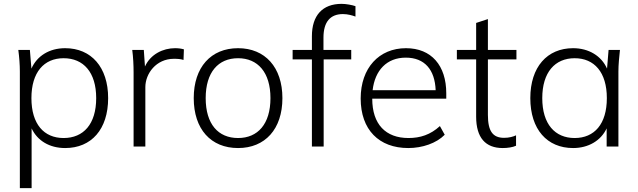

<svg xmlns="http://www.w3.org/2000/svg" viewBox="-20 -760 3311 996"><path d="M83 -389V216H144V-94C174 -30 237 8 318 8C454 8 541 -89 541 -251C541 -412 453 -510 318 -510C236 -510 172 -470 143 -404L135 -501H75C80 -463 83 -425 83 -389ZM310 -44C208 -44 143 -116 143 -251C143 -385 208 -458 310 -458C413 -458 479 -385 479 -251C479 -116 413 -44 310 -44Z M673 -384V0H734V-308C734 -378 790 -455 882 -455C901 -455 917 -454 932 -449L934 -504C920 -508 906 -510 888 -510C826 -510 761 -479 732 -415L726 -501H666C671 -463 673 -422 673 -384Z M1215 8C1355 8 1445 -90 1445 -251C1445 -411 1355 -510 1215 -510C1074 -510 985 -411 985 -251C985 -90 1074 8 1215 8ZM1215 -44C1112 -44 1047 -116 1047 -251C1047 -385 1112 -458 1215 -458C1317 -458 1383 -385 1383 -251C1383 -116 1317 -44 1215 -44Z M1598 0H1659V-452H1802V-501H1658V-565C1658 -646 1693 -687 1759 -687C1784 -687 1808 -680 1824 -674V-728C1807 -734 1776 -740 1752 -740C1653 -740 1598 -680 1598 -572V-501H1498V-452H1598Z M2098 8C2171 8 2244 -17 2287 -61L2262 -106C2213 -61 2160 -44 2099 -44C1981 -44 1911 -115 1911 -248H2295V-276C2295 -420 2218 -510 2086 -510C1946 -510 1851 -407 1851 -249C1851 -87 1946 8 2098 8ZM1913 -292C1925 -395 1986 -461 2085 -461C2183 -461 2236 -398 2240 -292Z M2588 8C2613 8 2640 4 2657 -4V-58C2642 -51 2621 -45 2595 -45C2536 -45 2511 -80 2511 -164V-452H2659V-501H2511V-661L2450 -641V-501H2350V-452H2450V-155C2450 -45 2499 8 2588 8Z M2953 8C3032 8 3097 -30 3127 -94V0H3188V-389C3188 -425 3192 -463 3196 -501H3137L3129 -404C3100 -470 3034 -510 2953 -510C2818 -510 2731 -412 2731 -251C2731 -89 2818 8 2953 8ZM2961 -44C2859 -44 2793 -116 2793 -251C2793 -385 2859 -458 2961 -458C3063 -458 3128 -385 3128 -251C3128 -116 3063 -44 2961 -44Z"/></svg>

Font: Poppy and Pepper Light
Style: Regular
Weight: 300
Designer: Thy Ha
Foundry: Thy Ha
Version: Version 0.001;Glyphs 3.2 (3227)